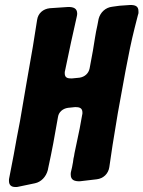

<svg xmlns="http://www.w3.org/2000/svg" viewBox="-20 -757 576 771"><path d="M120 -21C145 -26 165 -47 172 -74L174 -84C181 -117 188 -149 194 -182L213 -288C216 -307 232 -321 253 -324L282 -327C298 -327 311 -324 311 -305C311 -301 311 -298 310 -296L300 -241C293 -206 286 -173 279 -141C278 -134 277 -127 275 -120L273 -105C273 -103 272 -102 272 -100L270 -89C270 -88 269 -86 269 -84L265 -67C264 -64 264 -61 264 -56C264 -33 280 -29 300 -29L368 -37C395 -40 415 -59 419 -86L432 -174C439 -217 446 -259 453 -302C472 -403 494 -540 521 -646L534 -697C537 -704 536 -708 536 -712C536 -733 522 -737 503 -737L460 -734L431 -730C404 -727 383 -708 376 -681L371 -655C363 -621 359 -587 353 -553L340 -483C336 -462 320 -448 299 -445L268 -442C252 -442 240 -444 240 -463C240 -467 240 -470 241 -472L265 -586L288 -689C289 -694 290 -698 290 -702C290 -725 273 -729 254 -729L180 -724C153 -721 133 -704 129 -677L112 -570C95 -474 79 -381 60 -269C51 -224 43 -180 35 -135L17 -42C16 -39 16 -36 16 -31C16 -14 25 -6 42 -6C47 -6 50 -6 53 -7Z"/></svg>

Font: Bangerz
Style: Bold
Weight: 700
Designer: vernon adams
Foundry: Vernon Adams
Version: Version 2.10;December 28, 2023;FontCreator 13.0.0.2683 64-bi